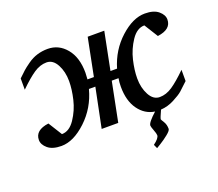

<svg xmlns="http://www.w3.org/2000/svg" viewBox="-116 -656 1149 1012"><g transform="rotate(-20 458.5 -149.5)"><path d="M886 -424Q886 -369 809 -359L761 -436Q719 -436 687.5 -389Q656 -342 643 -287Q630 -232 630 -186Q630 -133 651.5 -93Q673 -53 709 -53Q745 -53 780 -76.5Q815 -100 865 -149V-86Q835 -57 819 -43Q803 -29 766.5 -10Q730 9 692 11Q673 52 673 59Q673 61 684 78.5Q695 96 695 120Q695 130 672 148.5Q649 167 626 181L603 195L593 173Q627 148 627 131Q627 122 618.5 100Q610 78 610 71Q610 54 659 10Q604 2 569 -46.5Q534 -95 534 -174Q534 -201 538 -221H500L456 0H363L408 -221H372Q346 -123 274 -55.5Q202 12 134 12Q84 12 58 -10Q32 -32 32 -58Q32 -113 109 -123L157 -46Q199 -46 230.5 -93Q262 -140 275 -195Q288 -250 288 -296Q288 -349 266.5 -389Q245 -429 209 -429Q173 -429 138 -405.5Q103 -382 53 -333V-396Q77 -419 88.5 -429.5Q100 -440 126 -458.5Q152 -477 180 -485.5Q208 -494 239 -494Q301 -494 342.5 -444Q384 -394 384 -308Q384 -295 382 -271H418L460 -482H553L511 -271H548Q576 -366 646.5 -430Q717 -494 784 -494Q834 -494 860 -472Q886 -450 886 -424Z"/></g></svg>

Font: Veleka
Style: Italic
Weight: 400
Italic angle: -12°
Designer: Stefan Peev, Context Ltd, 2016; SIL International, 1997-2014.
Foundry: Stefan Peev, Context Ltd, 2016
Version: Version 1.000